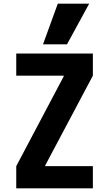

<svg xmlns="http://www.w3.org/2000/svg" viewBox="-20 -1020 590 1040"><path d="M68 0V-120L325 -606V-610H68V-730H483V-610L225 -124V-120H483V0ZM343 -780H213L293 -1000H463Z"/></svg>

Font: M PLUS Code Latin SemiExpanded
Style: Bold
Weight: 700
Width: 6
Designer: Coji Morishita
Foundry: UNDERFOREST DESIGN
Version: Version 1.002; ttfautohint (v1.8.3)